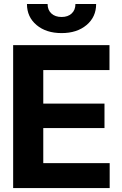

<svg xmlns="http://www.w3.org/2000/svg" viewBox="-20 -957 620 977"><path d="M46.9 0V-727.5H537.1V-600.6H200.2V-429.7H511.7V-305.2H200.2V-127H538.1V0ZM293.5 -788.6Q214.8 -788.6 166 -829.6Q117.2 -870.6 117.2 -936.5H222.2Q222.2 -906.2 241.5 -888.4Q260.7 -870.6 293.5 -870.6Q325.7 -870.6 344.7 -888.4Q363.8 -906.2 363.8 -936.5H469.2Q469.2 -870.6 420.4 -829.6Q371.6 -788.6 293.5 -788.6Z"/></svg>

Font: Inter Tight
Style: Bold
Weight: 700
Designer: Rasmus Andersson
Foundry: rsms
Version: Version 3.004; ttfautohint (v1.8.4.7-5d5b)